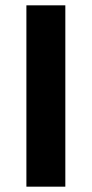

<svg xmlns="http://www.w3.org/2000/svg" viewBox="-20 -700 345 720"><path d="M225 -680V0H79V-680Z"/></svg>

Font: Palanquin Dark Medium
Style: Regular
Weight: 500
Designer: Pria Ravichandran
Version: Version 1.001